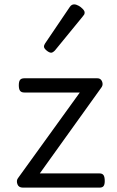

<svg xmlns="http://www.w3.org/2000/svg" viewBox="-20 -858 535 878"><path d="M85 0Q65 0 59.5 -16Q54 -32 62 -43L345 -435H91Q78 -435 72 -442.5Q66 -450 66 -468Q66 -486 72 -493Q78 -500 91 -500H425Q436 -500 442 -493Q448 -486 449 -476Q450 -466 443 -457L162 -65H435Q448 -65 453.5 -57Q459 -49 459 -30Q459 -14 453.5 -7Q448 0 435 0ZM214 -617Q205 -617 193 -627Q181 -637 181 -645Q181 -648 182 -651Q183 -654 186 -659L299 -826Q303 -832 308 -835Q313 -838 319 -838Q328 -838 339 -832Q350 -826 358.5 -817Q367 -808 367 -801Q367 -795 365 -791.5Q363 -788 357 -781L231 -627Q221 -617 214 -617Z"/></svg>

Font: Playwrite BR Light
Style: Regular
Weight: 300
Version: Version 1.003